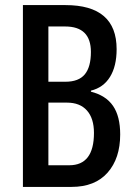

<svg xmlns="http://www.w3.org/2000/svg" viewBox="-20 -734 532 754"><path d="M237 -714Q438 -714 438 -541Q438 -474 412 -432Q386 -390 337 -378V-374Q396 -359 424 -318Q452 -277 452 -206Q452 -112 402.5 -56Q353 0 261 0H70V-714ZM237 -413Q289 -413 313 -442Q337 -471 337 -530Q337 -630 236 -630H170V-413ZM170 -331V-85H252Q349 -85 349 -212Q349 -269 321.5 -300Q294 -331 243 -331Z"/></svg>

Font: Noto Sans Lao Looped ExtraCondensed Medium
Style: Regular
Weight: 500
Width: 2
Designer: Mark Frömberg, Ben Mitchell
Foundry: The Fontpad Ltd
Version: Version 1.002; ttfautohint (v1.8.4.7-5d5b)